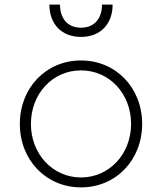

<svg xmlns="http://www.w3.org/2000/svg" viewBox="-20 -800 702 832"><path d="M331 12C482 12 596 -106 596 -263C596 -420 482 -538 331 -538C180 -538 66 -420 66 -263C66 -106 180 12 331 12ZM114 -263C114 -394 208 -495 331 -495C454 -495 548 -394 548 -263C548 -132 453 -31 331 -31C209 -31 114 -132 114 -263ZM194 -780C194 -698 245 -640 331 -640C417 -640 468 -698 468 -780H422C422 -721 390 -680 331 -680C272 -680 240 -721 240 -780Z"/></svg>

Font: Mluvka ExtraLight
Style: Regular
Weight: 200
Designer: Modified by Jiří Krblich, Original typeface by Gumpita Rahayu
Foundry: Gumpita Rahayu & Jiří Krblich
Version: Version 2.000;Glyphs 3.1.1 (3134)